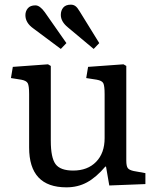

<svg xmlns="http://www.w3.org/2000/svg" viewBox="-20 -790 674 824"><path d="M265 14Q105 14 105 -157V-386Q105 -422 99 -433Q93 -444 71 -448L27 -455L35 -503L186 -514L198 -507V-186Q198 -113 218.5 -85.5Q239 -58 294 -58Q356 -58 392.5 -95.5Q429 -133 429 -197V-386Q429 -421 423.5 -432.5Q418 -444 395 -448L350 -455L358 -503L510 -514L522 -507V-101Q522 -77 528.5 -68.5Q535 -60 554 -56L604 -47V0L449 6L435 -75H432Q393 -29 353.5 -7.5Q314 14 265 14ZM382 -580 272 -672Q241 -697 241 -726Q241 -745 251.5 -757.5Q262 -770 284 -770Q295 -770 303.5 -764Q312 -758 322 -741L406 -605ZM241 -580 123 -668Q89 -692 89 -725Q89 -742 99.5 -754.5Q110 -767 132 -767Q151 -767 172 -738L265 -605Z"/></svg>

Font: Text Regular
Style: Regular
Weight: 400
Designer: Latin by Veronika Burian and Jose Scaglione. Greek by Irene Vlachou. Cyrillic by Vera Evstafieva.
Foundry: TypeTogether
Version: Version 3.002